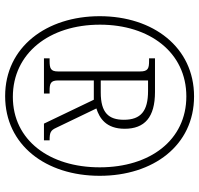

<svg xmlns="http://www.w3.org/2000/svg" viewBox="-34 -731 775 747"><g transform="rotate(90 353.5 -357.5)"><path d="M354 10C544 10 664 -148 664 -358C664 -566 546 -725 355 -725C164 -725 43 -566 43 -358C43 -152 162 10 354 10ZM357 -20C188 -20 76 -161 76 -359C76 -552 184 -695 355 -695C525 -695 631 -554 631 -358C631 -162 525 -20 357 -20ZM207 -141H344V-163H333C305 -163 293 -167 293 -196V-335H368L461 -141H526V-163C495 -163 487 -167 477 -189L402 -345C440 -357 481 -383 481 -455C481 -533 436 -573 338 -573H207V-550H217C246 -550 258 -546 258 -515V-196C258 -167 246 -163 217 -163H207ZM340 -362H293V-546H334C412 -546 446 -518 446 -452C446 -393 419 -362 340 -362Z"/></g></svg>

Font: Noto Serif Thai Condensed ExtraLight
Style: Regular
Weight: 200
Width: 3
Designer: Monotype Design Team
Foundry: Monotype Imaging Inc.
Version: Version 2.002